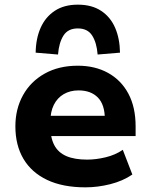

<svg xmlns="http://www.w3.org/2000/svg" viewBox="-20 -793 646 824"><path d="M347 11Q249 11 182 -21Q115 -53 80.5 -111.5Q46 -170 46 -251Q46 -325 78.5 -384Q111 -443 171.5 -477Q232 -511 314 -511Q388 -511 444 -480Q500 -449 531 -391Q562 -333 562 -251V-209H174V-296H443L430 -281Q430 -344 400 -374.5Q370 -405 317 -405Q281 -405 253.5 -389Q226 -373 211 -343Q196 -313 196 -269V-254Q196 -202 213 -170Q230 -138 265 -123Q300 -108 354 -108Q392 -108 433.5 -118Q475 -128 507 -150L548 -44Q507 -16 453 -2.5Q399 11 347 11ZM229 -559 133 -567Q134 -628 154.5 -674Q175 -720 215 -746.5Q255 -773 314 -773Q374 -773 414 -746.5Q454 -720 474 -674Q494 -628 495 -567L399 -559Q395 -610 375.5 -640.5Q356 -671 314 -671Q272 -671 252.5 -640.5Q233 -610 229 -559Z"/></svg>

Font: Nunito Sans 8pt ExtraBold
Style: Regular
Weight: 800
Version: Version 3.101;gftools[0.9.27]